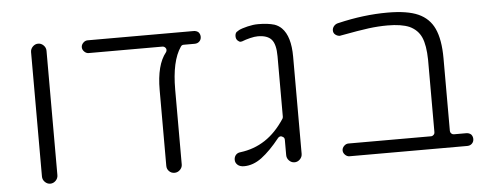

<svg xmlns="http://www.w3.org/2000/svg" viewBox="-43 -685 1988 780"><g transform="rotate(-5 951.0 -295.5)"><path d="M165 -41Q165 -28 155.5 -18.5Q146 -9 133.5 -9Q121 -9 111.5 -18.5Q102 -28 102 -41V-548Q102 -561 111.5 -570.5Q121 -580 133.5 -580Q146 -580 155.5 -570.5Q165 -561 165 -548Z M767 -576Q779 -576 787 -569Q794 -561 794 -550Q794 -539 786.5 -531.5Q779 -524 767 -524H722Q714 -524 710 -517Q672 -462 672 -345V-40Q672 -28 662.5 -18.5Q653 -9 640 -9Q627 -9 618 -18Q609 -27 609 -40V-349Q609 -452 648 -500Q651 -504 651 -509.5Q651 -515 646.5 -519.5Q642 -524 636 -524H335Q325 -524 317 -532Q309 -540 309 -550Q309 -560 317 -568Q325 -576 335 -576Z M1025 -532Q1012 -532 993.5 -527.5Q975 -523 960 -517Q956 -516 954 -516Q948 -516 941.5 -522.5Q935 -529 935 -540Q935 -551 941 -557Q945 -560 947.5 -561Q950 -562 950 -563Q964 -570 987.5 -575.5Q1011 -581 1029 -581Q1031 -581 1033 -581Q1070 -581 1097 -573Q1114 -567 1126 -555Q1161 -520 1161 -437V-41Q1161 -28 1151.5 -18.5Q1142 -9 1129.5 -9Q1117 -9 1107.5 -18.5Q1098 -28 1098 -41V-104Q1098 -109 1095 -113Q1093 -115 1089 -117Q1085 -119 1083 -119Q1076 -119 1071 -113Q1032 -64 996 -37Q961 -11 924 -11Q907 -11 897.5 -19.5Q888 -28 888 -40Q888 -52 895 -60Q902 -68 914 -69Q970 -76 1015 -105.5Q1060 -135 1096 -190Q1098 -194 1098 -198V-444Q1098 -493 1081 -512.5Q1064 -532 1025 -532Z M1691 -66Q1697 -66 1702 -71Q1706 -75 1706 -81V-377Q1705 -436 1691 -468Q1677 -500 1643 -516Q1610 -530 1554 -530Q1516 -530 1477 -525Q1438 -520 1363 -506Q1361 -505 1358 -505Q1348 -505 1339.5 -511.5Q1331 -518 1331 -529Q1331 -539 1338 -547Q1345 -555 1356 -557Q1461 -582 1558 -582Q1639 -582 1683.5 -562Q1728 -542 1748 -499Q1769 -454 1769 -377V-81Q1769 -75 1773.5 -70.5Q1778 -66 1784 -66H1834Q1846 -66 1854 -59Q1861 -51 1861 -40Q1861 -29 1853.5 -21.5Q1846 -14 1834 -14H1354Q1344 -14 1336 -22Q1328 -30 1328 -40Q1328 -50 1336 -58Q1344 -66 1354 -66Z"/></g></svg>

Font: Kurewa Gothic CJK TC Regular
Style: Regular
Weight: 400
Designer: Max Yao
Foundry: Max-Everyday
Version: Version 1.071; ttfautohint (v1.8.3)